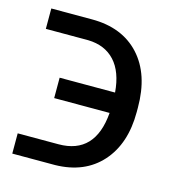

<svg xmlns="http://www.w3.org/2000/svg" viewBox="-85 -602 619 675"><g transform="rotate(15 224.5 -264.0)"><path d="M111.3 -300.8H313Q307.1 -375 271.2 -413.8Q235.4 -452.6 174.3 -454.1H20V-528.3H168.5Q278.3 -528.3 341.3 -460Q404.3 -391.6 404.3 -270V-253.9Q404.3 -138.7 343.3 -70.3Q282.2 -2 175.3 0H19.5V-73.7H168Q300.8 -73.7 313 -226.6H111.3Z"/></g></svg>

Font: Roboto
Style: Regular
Weight: 400
Designer: Google
Version: Version 2.001047; 2015